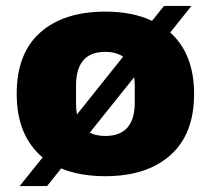

<svg xmlns="http://www.w3.org/2000/svg" viewBox="-20 -579 707 644"><path d="M622 -559 551 -470Q631 -398 631 -264Q631 -129 551.5 -58.5Q472 12 333 12Q249 12 185 -14L138 45H46L123 -51Q36 -124 36 -264Q36 -400 115 -470Q194 -540 333 -540Q425 -540 490 -509L530 -559ZM430 -320 281 -134Q303 -123 333 -123Q432 -123 432 -235V-292Q432 -302 430 -320ZM333 -405Q235 -405 235 -292V-235Q235 -213 238 -195L393 -389Q369 -405 333 -405Z"/></svg>

Font: Archicoco
Style: Regular
Weight: 400
Designer: Hector Gatti
Foundry: Hector Gatti
Version: 1.002